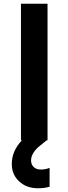

<svg xmlns="http://www.w3.org/2000/svg" viewBox="-20 -750 366 1026"><path d="M92 -730H234V0H229L197 26Q173 44 159.5 65Q146 86 146 107Q146 129 160 142.5Q174 156 198 156Q223 156 245 147V248Q217 256 183 256Q122 256 82.5 219.5Q43 183 43 126Q43 57 97 0H92Z"/></svg>

Font: Sora-SIA SemiBold
Style: Regular
Weight: 600
Designer: Jonathan Barnbrook, Julián Moncada
Foundry: Barnbrook Fonts
Version: Version 2.000